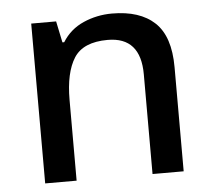

<svg xmlns="http://www.w3.org/2000/svg" viewBox="-44 -597 719 645"><g transform="rotate(-5 315.0 -274.5)"><path d="M356 -549Q450 -549 500 -502Q550 -455 550 -351V0H445V-336Q445 -462 334 -462Q251 -462 220 -413Q189 -364 189 -272V0H83V-539H167L182 -467H188Q214 -509 259.5 -529Q305 -549 356 -549Z"/></g></svg>

Font: Noto Sans Telugu Medium
Style: Regular
Weight: 500
Designer: Jelle Bosma - Monotype Design Team
Foundry: Monotype Imaging Inc.
Version: Version 2.005; ttfautohint (v1.8.4.7-5d5b)